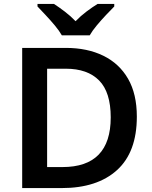

<svg xmlns="http://www.w3.org/2000/svg" viewBox="-20 -958 776 978"><path d="M677 -364Q677 -183 576 -91.5Q475 0 294 0H93V-714H315Q425 -714 506.5 -674Q588 -634 632.5 -556.5Q677 -479 677 -364ZM544 -360Q544 -488 485 -548Q426 -608 315 -608H220V-107H298Q544 -107 544 -360ZM295 -778Q282 -801 259.5 -828Q237 -855 213 -880.5Q189 -906 171 -925V-938H255Q281 -921 310 -899Q339 -877 365 -850Q391 -877 421 -899.5Q451 -922 477 -938H562V-925Q544 -907 519.5 -881Q495 -855 472.5 -828Q450 -801 437 -778Z"/></svg>

Font: Noto Sans Medefaidrin SemiBold
Style: Regular
Weight: 600
Designer: Dalton Maag Ltd
Foundry: Dalton Maag Ltd
Version: Version 1.002; ttfautohint (v1.8.4.7-5d5b)